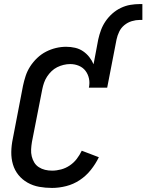

<svg xmlns="http://www.w3.org/2000/svg" viewBox="-20 -912 720 944"><path d="M236 12Q203 12 172.5 6.5Q142 1 115.5 -14Q89 -29 70.5 -52Q52 -75 43.5 -104Q35 -133 35.5 -165Q36 -197 43 -230L93 -490Q98 -514 106 -538.5Q114 -563 128.5 -585.5Q143 -608 163 -627Q183 -646 206.5 -658Q230 -670 255 -676Q280 -682 305 -682Q328 -682 349.5 -677Q371 -672 388.5 -660Q406 -648 419 -631.5Q432 -615 440 -596L463 -718Q468 -741 476.5 -764Q485 -787 499 -807.5Q513 -828 532 -845Q551 -862 574 -873Q597 -884 620.5 -888Q644 -892 667 -892H680V-814H667Q648 -814 628 -808Q608 -802 591.5 -788.5Q575 -775 566 -756Q557 -737 553 -718L507 -481H417Q422 -504 417.5 -525.5Q413 -547 400.5 -563.5Q388 -580 368 -588.5Q348 -597 325 -597Q309 -597 292.5 -593Q276 -589 261 -581.5Q246 -574 233.5 -562Q221 -550 211.5 -535.5Q202 -521 196.5 -505Q191 -489 188 -474L137 -214Q134 -196 133 -178Q132 -160 136 -143.5Q140 -127 148.5 -113Q157 -99 171 -90Q185 -81 201.5 -77Q218 -73 236 -73Q258 -73 280.5 -79Q303 -85 323 -98.5Q343 -112 357.5 -131Q372 -150 382 -171L466 -139Q450 -106 426.5 -76.5Q403 -47 372 -26.5Q341 -6 305.5 3Q270 12 236 12Z"/></svg>

Font: Lode Dark
Style: Bold Italic
Weight: 700
Italic angle: -11°
Monospace: yes
Designer: Belleve Invis
Foundry: Belleve Invis
Version: Version 29.2.0; ttfautohint (v1.8.3)